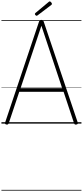

<svg xmlns="http://www.w3.org/2000/svg" viewBox="-20 -1732 1161 2690"><path d="M71 13Q56 10 52 3Q48 -4 52 -16L527 -1430Q531 -1443 538.5 -1448Q546 -1453 560 -1453Q574 -1453 581.5 -1448Q589 -1443 592 -1430L1069 -16Q1074 -4 1069 3Q1064 10 1049 13Q1035 15 1028 10.5Q1021 6 1016 -10L871 -446H250L104 -10Q99 4 92 9.5Q85 15 71 13ZM268 -496H851L560 -1371ZM494 -1511Q486 -1511 477.5 -1519.5Q469 -1528 469 -1535Q469 -1538 470 -1541.5Q471 -1545 475 -1549L660 -1703Q664 -1707 667 -1709.5Q670 -1712 676 -1712Q683 -1712 690 -1706.5Q697 -1701 702 -1693Q707 -1685 707 -1678Q707 -1674 706 -1671Q705 -1668 699 -1663L508 -1518Q503 -1516 500.5 -1513.5Q498 -1511 494 -1511ZM0 928H1121V938H0ZM0 -20H1121V0H0ZM0 -505H1121V-500H0ZM0 -1448H1121V-1438H0Z"/></svg>

Font: Playwrite ID Guides
Style: Regular
Weight: 400
Designer: Veronika Burian, José Scaglione
Foundry: TypeTogether
Version: Version 1.003